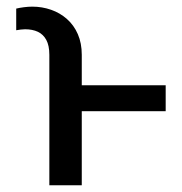

<svg xmlns="http://www.w3.org/2000/svg" viewBox="-20 -552 541 572"><path d="M223.6 0H127V-388.7Q127 -416.5 117.9 -433.1Q108.9 -449.7 92.8 -457.3Q76.7 -464.8 54.7 -464.8Q49.8 -464.8 41.7 -463.9Q33.7 -462.9 28.3 -461.9V-526.4Q38.1 -528.8 51.3 -530.5Q64.5 -532.2 76.2 -532.2Q105.5 -532.2 132.1 -522.9Q158.7 -513.7 179.4 -495.4Q200.2 -477.1 211.9 -450.2Q223.6 -423.3 223.6 -388.7ZM473.6 -297.9V-220.7H204.1V-297.9Z"/></svg>

Font: Inter Display V
Style: Regular
Weight: 400
Designer: Rasmus Andersson
Foundry: rsms
Version: Version 3.015;git-src